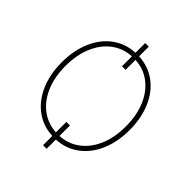

<svg xmlns="http://www.w3.org/2000/svg" viewBox="-240 -947 1184 1184"><g transform="rotate(45 351.5 -355.5)"><path d="M367.2 -22Q440.4 -25.9 496.8 -68.4Q553.2 -110.8 584.5 -184.6Q615.7 -258.3 615.2 -353.5Q615.2 -448.7 584 -522.5Q552.7 -596.2 496.6 -638.7Q440.4 -681.2 367.2 -685.1V-598.6H335.9V-685.1Q262.7 -681.2 206.5 -638.9Q150.4 -596.7 119.1 -522.9Q87.9 -449.2 87.9 -353.5Q87.9 -258.8 118.9 -185.3Q149.9 -111.8 206.1 -69.1Q262.2 -26.4 335.9 -22V-113.3H367.2ZM367.2 -716.3Q449.7 -712.4 513.4 -666Q577.1 -619.6 612.3 -538.8Q647.5 -458 647.5 -353.5Q647.5 -249.5 612.3 -168.7Q577.1 -87.9 513.4 -41.3Q449.7 5.4 367.2 9.3V89.8H335.9V9.3Q252.9 5.4 189.5 -41.3Q126 -87.9 90.8 -168.7Q55.7 -249.5 55.7 -353.5Q55.7 -457.5 90.8 -538.3Q126 -619.1 189.5 -665.8Q252.9 -712.4 335.9 -716.3V-800.8H367.2Z"/></g></svg>

Font: Pretendard Thin
Style: Regular
Weight: 100
Designer: Base glyphs from Inter by Rasmus Andersson; Hangeul glyphs from Noto Sans CJK(Source Han Sans) by Jang Soo-young and Kan
Foundry: Kil Hyung-jin
Version: Version 1.309